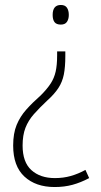

<svg xmlns="http://www.w3.org/2000/svg" viewBox="-20 -558 405 773"><path d="M243 -333Q243 -288 237 -258Q231 -228 215 -203.5Q199 -179 170 -153Q139 -124 116.5 -98.5Q94 -73 82.5 -43.5Q71 -14 71 28Q71 95 106.5 127Q142 159 201 159Q235 159 265 150.5Q295 142 324 126L339 159Q305 177 272 186Q239 195 200 195Q124 195 78.5 153Q33 111 33 28Q33 -21 47 -55Q61 -89 86 -117Q111 -145 144 -174Q169 -199 183.5 -221Q198 -243 204 -269.5Q210 -296 210 -335V-351H243ZM257 -498Q257 -481 249.5 -470Q242 -459 225 -459Q207 -459 199.5 -469Q192 -479 192 -498Q192 -538 225 -538Q242 -538 249.5 -527Q257 -516 257 -498Z"/></svg>

Font: Noto Sans Gujarati UI SemiCondensed ExtraLight
Style: Regular
Weight: 200
Width: 4
Designer: Jelle Bosma - Monotype Design Team, Universal Thirst
Foundry: Monotype Imaging Inc.
Version: Version 2.106; ttfautohint (v1.8.4.7-5d5b)